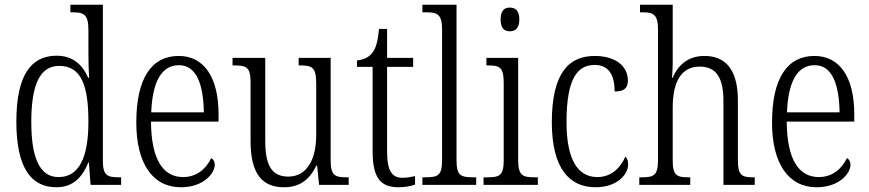

<svg xmlns="http://www.w3.org/2000/svg" viewBox="-20 -780 3667 810"><path d="M218 10C287 10 327 -31 353 -95H355L362 0H491V-32H481C433 -32 414 -40 414 -101V-760H277V-728H286C332 -728 353 -721 353 -654V-555C353 -521 354 -484 356 -452H352C328 -507 287 -545 219 -545C111 -545 49 -463 49 -267C49 -72 111 10 218 10ZM228 -33C151 -32 112 -107 112 -265C112 -425 149 -502 230 -502C323 -502 353 -419 353 -266C353 -119 315 -33 228 -33Z M743 10C839 10 886 -49 886 -85C886 -100 879 -109 871 -113C851 -71 813 -33 752 -33C668 -33 618 -107 617 -267H902V-298C902 -455 840 -544 734 -544C620 -544 555 -451 555 -263C555 -89 625 10 743 10ZM840 -306H618C623 -431 659 -505 735 -505C809 -505 838 -424 840 -306Z M1178 10C1241 10 1285 -19 1314 -81H1318L1326 0H1451V-32H1444C1394 -32 1375 -38 1375 -104V-536H1240V-504H1245C1297 -504 1314 -497 1314 -426V-210C1314 -111 1277 -35 1196 -35C1123 -35 1099 -88 1099 -186V-536H961V-504H968C1019 -504 1037 -497 1037 -434V-185C1037 -47 1086 10 1178 10Z M1662 10C1688 10 1714 5 1731 -1V-37C1712 -33 1698 -30 1677 -30C1634 -30 1613 -59 1613 -141V-498H1723V-536H1613V-658H1579C1574 -605 1566 -575 1549 -555C1535 -538 1514 -528 1486 -525V-498H1552V-143C1552 -29 1585 10 1662 10Z M1762 0H1989V-32H1978C1923 -32 1906 -39 1906 -105V-760H1762V-728H1777C1823 -728 1845 -722 1845 -656V-105C1845 -39 1828 -32 1773 -32H1762Z M2131 -648C2153 -648 2171 -660 2171 -698C2171 -736 2153 -748 2131 -748C2108 -748 2092 -736 2092 -698C2092 -660 2108 -648 2131 -648ZM2020 0H2249V-32H2235C2184 -32 2166 -40 2166 -106V-536H2032V-504H2040C2088 -504 2105 -496 2105 -431V-103C2105 -39 2087 -32 2036 -32H2020Z M2492 10C2586 10 2630 -46 2630 -86C2630 -103 2626 -112 2618 -119C2599 -75 2562 -33 2500 -33C2416 -33 2370 -109 2370 -265C2370 -451 2417 -506 2489 -506C2551 -506 2573 -459 2573 -394C2610 -394 2629 -406 2629 -440C2629 -503 2574 -544 2489 -544C2384 -544 2308 -478 2308 -264C2308 -66 2385 10 2492 10Z M2677 0H2892V-32H2886C2837 -32 2818 -38 2818 -102V-326C2818 -438 2856 -499 2932 -499C3005 -499 3032 -447 3032 -354V0H3164V-32H3158C3109 -32 3093 -40 3093 -105V-356C3093 -485 3042 -544 2952 -544C2878 -544 2838 -500 2817 -451H2815C2816 -461 2818 -490 2818 -514V-760H2680V-728H2692C2735 -728 2756 -720 2756 -656V-105C2756 -39 2737 -32 2688 -32H2677Z M3425 10C3521 10 3568 -49 3568 -85C3568 -100 3561 -109 3553 -113C3533 -71 3495 -33 3434 -33C3350 -33 3300 -107 3299 -267H3584V-298C3584 -455 3522 -544 3416 -544C3302 -544 3237 -451 3237 -263C3237 -89 3307 10 3425 10ZM3522 -306H3300C3305 -431 3341 -505 3417 -505C3491 -505 3520 -424 3522 -306Z"/></svg>

Font: Noto Serif Georgian Condensed Light
Style: Regular
Weight: 300
Width: 3
Designer: Monotype Design Team, Akaki Razmadze
Foundry: Google LLC
Version: Version 2.003